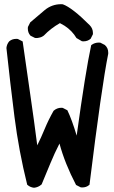

<svg xmlns="http://www.w3.org/2000/svg" viewBox="-20 -865 540 906"><path d="M56.6 -681.6Q59.6 -681.6 64 -681.2L86.9 -669.4Q105 -541 122.8 -419.2Q140.6 -297.4 155.8 -179.2Q174.3 -216.3 191.2 -257.3Q208 -298.3 232.9 -342.3Q249 -356.4 269 -356.4Q272 -356.4 275.9 -356L297.9 -344.7Q319.3 -300.3 341.8 -225.1Q383.3 -526.4 410.2 -651.4L411.6 -652.8Q426.8 -664.1 446.3 -664.1Q449.2 -664.1 453.6 -663.6L474.6 -652.8Q490.7 -638.7 490.7 -617.2Q490.7 -614.7 490.7 -611.3Q459.5 -457 402.3 6.8L400.9 7.8Q387.7 19.5 368.2 19.5Q365.2 19.5 360.8 19L338.9 7.8Q286.1 -93.3 260.7 -187.5Q237.8 -143.1 218 -95Q198.2 -46.9 176.3 5.4L175.3 5.9Q160.6 19 140.6 21Q122.6 19 109.9 7.8L108.4 6.8Q68.8 -152.3 48.3 -313.7Q27.8 -475.1 10.3 -638.7Q12.2 -656.7 23.4 -669.9Q37.1 -681.6 56.6 -681.6ZM163.6 -687Q159.7 -686 156.7 -685.8Q153.8 -685.5 151.6 -685.5Q149.4 -685.5 145 -686L123.5 -696.8L123 -697.8Q111.3 -710.9 111.3 -730.5Q111.3 -733.4 111.8 -737.8L122.6 -759.3Q156.7 -789.1 190.7 -817.1Q224.6 -845.2 268.6 -845.2Q274.9 -845.2 276.4 -844.7Q320.3 -829.1 403.3 -746.1Q418.5 -730.5 418.5 -709.5Q418.5 -707 418.5 -703.6L407.7 -682.1Q393.6 -669.9 374 -669.9Q371.1 -669.9 366.7 -670.4L340.8 -685.5Q320.8 -719.7 285.2 -743.2Q274.4 -750 262.7 -755.9Q219.2 -731 187 -697.3Q176.3 -689 163.6 -687Z"/></svg>

Font: Bakudai
Style: Medium
Weight: 500
Version: Version 1.48